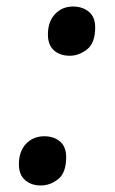

<svg xmlns="http://www.w3.org/2000/svg" viewBox="-20 -561 352 589"><path d="M194 -390Q164 -390 145.5 -406.5Q127 -423 127 -455Q127 -495 149 -518Q171 -541 204 -541Q233 -541 252.5 -525Q272 -509 272 -477Q272 -429 247 -409.5Q222 -390 194 -390ZM105 8Q76 8 57 -8.5Q38 -25 38 -57Q38 -97 60 -120Q82 -143 116 -143Q145 -143 164 -127Q183 -111 183 -79Q183 -31 158.5 -11.5Q134 8 105 8Z"/></svg>

Font: Noto Serif Tamil SemiCondensed SemiBold
Style: Italic
Weight: 600
Width: 4
Italic angle: -12°
Designer: Indian Type Foundry, Tom Grace, and the Monotype Design Team
Foundry: Monotype Imaging Inc.
Version: Version 2.003; ttfautohint (v1.8.4.7-5d5b)